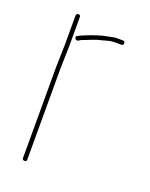

<svg xmlns="http://www.w3.org/2000/svg" viewBox="-105 -543 492 629"><g transform="rotate(20 141.5 -228.0)"><path d="M88 -402 96 -407C116 -414 140 -426 162 -430C173 -433 187 -438 199 -438H226C231 -438 233 -441 233 -446C233 -451 231 -453 226 -453H198C185 -451 172 -447 159 -445C133 -438 103 -427 81 -416C71 -412 79 -398 88 -402ZM50 -294V21C50 26 53 28 58 28C63 28 65 26 65 21V-294C65 -320 67 -352 67 -374V-476C67 -481 65 -484 60 -484C55 -484 52 -481 52 -476V-374C52 -353 50 -319 50 -294Z"/></g></svg>

Font: Electronic
Style: UltTh
Weight: 100
Version: Version 1.011